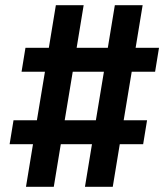

<svg xmlns="http://www.w3.org/2000/svg" viewBox="-20 -737 640 739"><path d="M80 -18 107 -182H17L32 -274H122L153 -461H63L78 -553H168L195 -717H302L275 -553H395L422 -717H529L502 -553H592L577 -461H487L456 -274H546L531 -182H441L414 -18H307L334 -182H214L187 -18ZM229 -274H349L380 -461H260Z"/></svg>

Font: Iosevka Etoile Semibold
Style: Italic
Weight: 600
Italic angle: -9°
Designer: Belleve Invis
Foundry: Belleve Invis
Version: Version 22.1.2; ttfautohint (v1.8.4)